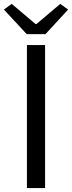

<svg xmlns="http://www.w3.org/2000/svg" viewBox="-38 -964 369 984"><path d="M99 -789H195L311 -915L271 -944L149 -841H144L22 -944L-18 -915ZM100 0H193V-733H100Z"/></svg>

Font: Spoqa Han Sans Neo Regular
Style: Regular
Weight: 400
Designer: [Spoqa Han Sans Neo] Dong-huui Kim  Younghwa Kang  Yujin Lee  [Noto Sans] Ryoko NISHIZUKA  (kana & ideographs); Paul D. 
Foundry: Spoqa (http://www.spoqa-han-sans.com)
Version: Version 1.000